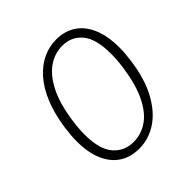

<svg xmlns="http://www.w3.org/2000/svg" viewBox="-198 -908 1075 1075"><g transform="rotate(-45 339.0 -371.0)"><path d="M405 -752Q470 -752 519 -721Q568 -690 596 -626.5Q624 -563 624 -468Q624 -445 622 -420Q620 -395 616 -366Q598 -240 551.5 -156.5Q505 -73 440.5 -31.5Q376 10 302 10Q237 10 188 -20.5Q139 -51 111 -113Q83 -175 83 -268Q83 -291 85 -316.5Q87 -342 91 -370Q105 -466 134.5 -537.5Q164 -609 206.5 -657Q249 -705 299.5 -728.5Q350 -752 405 -752ZM306 -39Q367 -39 417.5 -73.5Q468 -108 504.5 -181.5Q541 -255 558 -372Q562 -401 564 -428Q566 -455 566 -478Q566 -596 521.5 -649.5Q477 -703 404 -703Q344 -703 292.5 -667.5Q241 -632 203.5 -558Q166 -484 149 -366Q145 -338 143 -312Q141 -286 141 -263Q141 -146 187 -92.5Q233 -39 306 -39Z"/></g></svg>

Font: Libre Franklin ExtraLight
Style: Italic
Weight: 250
Italic angle: -8°
Designer: Pablo Impallari, Rodrigo Fuenzalida, Nhung Nguyen
Foundry: Impallari Type
Version: Version 3.000